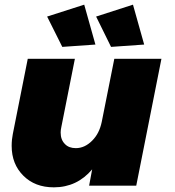

<svg xmlns="http://www.w3.org/2000/svg" viewBox="-20 -796 748 823"><path d="M80 -43C113 -10 156 7 211 7C277 7 332 -19 375 -70L362 0H564L672 -544H470L416 -273C409 -240 396 -214 375 -193C354 -172 331 -161 305 -161C285 -161 269 -167 258 -179C246 -191 240 -207 240 -228C240 -235 241 -243 243 -252L301 -544H99L35 -222C32 -207 30 -190 30 -171C30 -118 47 -76 80 -43ZM341 -776 182 -725 247 -595 389 -605ZM550 -776 392 -725 456 -595 598 -605Z"/></svg>

Font: Argentum Sans ExtraBold
Style: Italic
Weight: 800
Italic angle: -11.3°
Designer: Julieta Ulanovsky
Foundry: Julieta Ulanovsky
Version: Version 5.001;February 15, 2019;FontCreator 11.5.0.2425 64-b